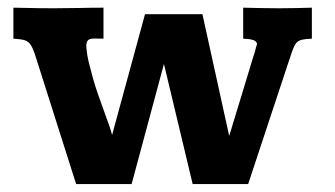

<svg xmlns="http://www.w3.org/2000/svg" viewBox="-20 -463 854 490"><path d="M174.3 6.8 71.8 -315.9Q64.9 -338.4 58.6 -348.1Q52.2 -357.9 42.2 -360.6Q32.2 -363.3 14.2 -364.3V-443.4Q21.5 -443.4 41 -442.9Q60.5 -442.4 82.3 -442.1Q104 -441.9 117.7 -441.9Q147.5 -441.9 180.2 -442.6Q212.9 -443.4 244.1 -443.4Q244.1 -441.4 244.1 -429.9Q244.1 -418.5 244.1 -403.8Q244.1 -389.2 244.1 -377.7Q244.1 -366.2 244.1 -364.3Q239.3 -364.3 231.2 -364.5Q223.1 -364.7 220.7 -364.7Q206.5 -364.7 202.9 -358.2Q199.2 -351.6 200.7 -339.8Q202.1 -321.8 207.3 -301Q212.4 -280.3 217.8 -261.2Q223.6 -240.7 231 -220Q238.3 -199.2 245.1 -180.4Q252 -161.6 257.6 -145.8Q263.2 -129.9 266.1 -118.7L350.1 -426.8H496.6L564.9 -116.2Q564.9 -116.2 569.6 -131.3Q574.2 -146.5 581.5 -170.7Q588.9 -194.8 597.2 -221.9Q605.5 -249 612.8 -273.4Q620.1 -297.9 625 -313.7Q629.9 -329.6 630.4 -330.6Q631.8 -335.9 633.1 -341.1Q634.3 -346.2 636.2 -351.1Q633.8 -358.9 624.8 -361.3Q615.7 -363.8 600.6 -364.3V-443.4Q623.5 -442.9 646.2 -442.4Q668.9 -441.9 691.9 -441.9Q714.4 -441.9 735.6 -442.4Q756.8 -442.9 775.9 -443.4V-364.3Q759.8 -363.8 750.5 -361.6Q741.2 -359.4 736.1 -353.3Q731 -347.2 726.3 -334.2Q721.7 -321.3 714.4 -298.8L613.3 6.8H471.7L398.4 -299.8L315.9 6.8Z"/></svg>

Font: Kameron
Style: Regular
Weight: 400
Designer: Vernon Adams
Foundry: Vernon Adams
Version: Version 1.100